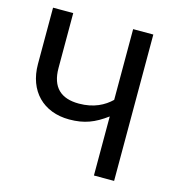

<svg xmlns="http://www.w3.org/2000/svg" viewBox="-103 -781 818 873"><g transform="rotate(15 306.0 -344.5)"><path d="M417 -689V-356C384 -324 336 -298 266 -298C182 -298 135 -339 135 -431V-689H40V-424C40 -297 120 -217 242 -217C313 -217 360 -236 417 -278V0H512V-689Z"/></g></svg>

Font: Fira Math
Style: Regular
Weight: 400
Designer: Xiangdong Zeng
Foundry: Xiangdong Zeng
Version: Version 0.3.4